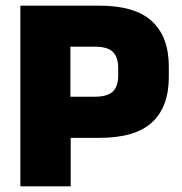

<svg xmlns="http://www.w3.org/2000/svg" viewBox="-20 -659 642 679"><path d="M174 -171.5V-317H315Q359.5 -317 378.8 -335Q398 -353 398 -392.5V-418Q398 -457.5 378.8 -475.8Q359.5 -494 315 -494H174V-639H331Q458 -639 517.5 -583.8Q577 -528.5 577 -423.5V-386.5Q577 -281 517.5 -226.2Q458 -171.5 332 -171.5ZM52 0V-639H229V-276.5L230 -194V0Z"/></svg>

Font: Anek Bangla Medium ExtraBold
Style: Regular
Weight: 800
Version: Version 1.003